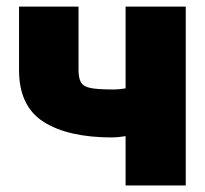

<svg xmlns="http://www.w3.org/2000/svg" viewBox="-20 -566 625 586"><path d="M546.9 -545.9V0H363.3V-150.4Q337.9 -146.5 322.3 -146.5Q188 -146.5 113 -194.1Q38.1 -241.7 38.1 -352.5V-545.9H219.7V-352.5Q219.7 -327.6 227.1 -314.7Q234.4 -301.8 256.3 -297.4Q278.3 -293 322.3 -293Q341.3 -292.5 363.3 -296.4V-545.9Z"/></svg>

Font: Inter Tight Black
Style: Regular
Weight: 900
Designer: Rasmus Andersson
Foundry: rsms
Version: Version 3.004; ttfautohint (v1.8.4.7-5d5b)